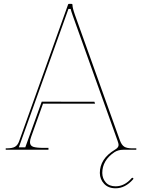

<svg xmlns="http://www.w3.org/2000/svg" viewBox="-20 -780 740 1000"><path d="M9.8 0V-7.3H12.7Q43.9 -7.3 58.1 -15.6Q72.3 -23.9 79.6 -44.4L334.5 -756.3Q335.9 -759.8 338.9 -759.8H352.5Q357.4 -759.8 357.4 -754.9Q357.4 -738.8 370.1 -703.1L604.5 -48.8Q613.3 -24.9 627 -16.1Q640.6 -7.3 669.9 -7.3H689.9V0H622.1Q596.2 0 576.7 12.2Q512.7 54.7 512.7 121.1Q513.2 149.9 531 170.2Q548.8 190.4 582 190.4Q628.9 190.4 666 147.5Q668.5 144.5 673.3 147Q676.3 149.9 673.3 153.8Q632.3 200.7 582 200.7Q543.9 200.7 522.2 177.2Q500.5 153.8 500 121.1Q500 46.9 578.1 0Q597.7 -11.2 597.7 -24.9Q597.7 -32.2 592.3 -46.9L358.4 -700.2Q350.1 -723.6 348.1 -733.4H336.4L78.1 -12.7H111.8L197.3 -250.5L471.7 -250L475.1 -240.2H204.1L142.1 -66.9Q136.2 -50.8 136.2 -40Q136.2 -21 153.1 -15.4Q169.9 -9.8 206.1 -9.8H232.4V0Z"/></svg>

Font: ZnikomitNo25
Style: Regular
Weight: 100
Designer: gluk
Foundry: gluk
Version: Version 0.56